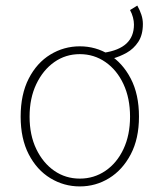

<svg xmlns="http://www.w3.org/2000/svg" viewBox="-20 -656 572 688"><path d="M383 -446 352 -467Q406 -475 433 -500Q460 -525 460 -568Q460 -580 456.5 -593.5Q453 -607 446 -620L472 -636Q481 -620 486.5 -603.5Q492 -587 492 -570Q492 -531 475.5 -506Q459 -481 434 -467Q409 -453 383 -446ZM266 12Q209 12 160.5 -17.5Q112 -47 83 -103Q54 -159 54 -238Q54 -318 83 -374.5Q112 -431 160.5 -460.5Q209 -490 266 -490Q323 -490 371 -460.5Q419 -431 448.5 -374.5Q478 -318 478 -238Q478 -159 448.5 -103Q419 -47 371 -17.5Q323 12 266 12ZM266 -16Q317 -16 358 -44Q399 -72 422.5 -122Q446 -172 446 -238Q446 -304 422.5 -354.5Q399 -405 358 -433.5Q317 -462 266 -462Q215 -462 174.5 -433.5Q134 -405 110 -354.5Q86 -304 86 -238Q86 -172 110 -122Q134 -72 174.5 -44Q215 -16 266 -16Z"/></svg>

Font: Source Sans Variable
Style: Regular
Weight: 200
Designer: Paul D. Hunt
Foundry: Adobe Systems Incorporated
Version: Version 3.006;hotconv 1.0.111;makeotfexe 2.5.65597